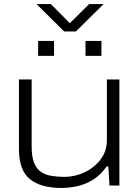

<svg xmlns="http://www.w3.org/2000/svg" viewBox="-20 -920 694 952"><path d="M284 12Q182 12 128 -32Q74 -76 74 -181V-526H137V-194Q137 -143 149 -113Q161 -83 183 -68Q205 -53 235 -48Q265 -43 299 -43Q351 -43 399 -65.5Q447 -88 478.5 -129Q510 -170 510 -226V-526H572V0H523L517 -95H509Q479 -52 440.5 -28.5Q402 -5 361.5 3.5Q321 12 284 12ZM169 -643V-717H248V-643ZM404 -643V-717H483V-643ZM161 -900H232L341 -790H311L422 -900H494L356 -764H298Z"/></svg>

Font: Archivo Expanded ExtraLight
Style: Regular
Weight: 250
Width: 7
Designer: Hector Gatti
Foundry: Omnibus-Type
Version: Version 2.001